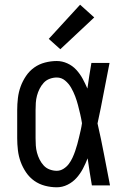

<svg xmlns="http://www.w3.org/2000/svg" viewBox="-20 -787 540 815"><path d="M221 8Q196 8 171 1.5Q146 -5 125.5 -19.5Q105 -34 90.5 -55.5Q76 -77 67.5 -100.5Q59 -124 56 -149.5Q53 -175 53 -200V-320Q53 -345 56 -370.5Q59 -396 67.5 -419.5Q76 -443 90.5 -464.5Q105 -486 125.5 -500.5Q146 -515 171 -521.5Q196 -528 221 -528Q244 -528 266 -518Q288 -508 304 -490.5Q320 -473 331 -452.5Q342 -432 351 -411Q355 -438 359 -465.5Q363 -493 368 -520H445Q432 -456 420 -391.5Q408 -327 394 -263Q409 -198 421.5 -132Q434 -66 447 0H370Q365 -29 360.5 -57.5Q356 -86 352 -115Q343 -92 332 -71Q321 -50 305 -32Q289 -14 267 -3Q245 8 221 8ZM221 -62Q236 -62 249.5 -70.5Q263 -79 272 -91Q281 -103 287.5 -117Q294 -131 299 -145.5Q304 -160 308 -174.5Q312 -189 315.5 -204Q319 -219 322.5 -234Q326 -249 328 -264Q325 -283 320.5 -302.5Q316 -322 311 -341Q306 -360 299 -378.5Q292 -397 282 -414.5Q272 -432 256.5 -445Q241 -458 221 -458Q206 -458 191 -452.5Q176 -447 165.5 -435.5Q155 -424 148 -410Q141 -396 137 -381Q133 -366 132 -350.5Q131 -335 131 -320V-200Q131 -185 132 -169.5Q133 -154 137 -139Q141 -124 148 -110Q155 -96 165.5 -84.5Q176 -73 191 -67.5Q206 -62 221 -62ZM236 -578 187 -622 320 -767 380 -713Z"/></svg>

Font: Iosevka Slab
Style: Regular
Weight: 400
Monospace: yes
Designer: Belleve Invis
Foundry: Belleve Invis
Version: Version 11.2.4; ttfautohint (v1.8.3)